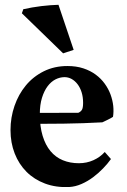

<svg xmlns="http://www.w3.org/2000/svg" viewBox="-20 -751 520 784"><path d="M75.2 -713.4Q91.8 -717.3 110.8 -720.5Q129.9 -723.6 148.9 -726.1Q168 -728.5 186 -729.7Q204.1 -731 218.8 -731.4L280.8 -547.4L237.8 -533.2L69.3 -696.8ZM129.4 -290 299.8 -290.5Q310.1 -294.9 314.7 -303Q319.3 -311 319.3 -331.1Q319.3 -355 313.2 -374.3Q307.1 -393.6 296.6 -407.2Q286.1 -420.9 272.5 -428.5Q258.8 -436 243.7 -436Q224.6 -436 206.5 -426.8Q188.5 -417.5 174.3 -398.7Q160.2 -379.9 151.4 -351.6Q142.6 -323.2 142.6 -285.2Q142.6 -233.9 154.1 -196.3Q165.5 -158.7 186.3 -133.8Q207 -108.9 236.6 -96.7Q266.1 -84.5 302.2 -84.5Q334 -84.5 361.6 -96.9Q389.2 -109.4 407.7 -130.4L433.1 -101.6Q419.9 -83 401.1 -63.5Q382.3 -43.9 360.1 -27.3Q337.9 -10.7 313 0.2Q288.1 11.2 262.2 12.7Q208 15.1 163.8 -1.5Q119.6 -18.1 88.4 -49.3Q57.1 -80.6 40 -124.3Q22.9 -168 22.9 -219.7Q22.9 -271.5 39.3 -318.8Q55.7 -366.2 85.7 -402.3Q115.7 -438.5 158.9 -460Q202.1 -481.4 255.4 -481.4Q291.5 -481.4 320.3 -471.9Q349.1 -462.4 370.8 -446.3Q392.6 -430.2 407.7 -409.2Q422.9 -388.2 431.4 -365Q439.9 -341.8 442.4 -318.4Q444.8 -294.9 441.4 -273.9Q438 -271.5 432.1 -268.3Q426.3 -265.1 419.9 -262Q413.6 -258.8 407.7 -256.1Q401.9 -253.4 397.9 -251.5Q361.3 -249.5 319.8 -248Q278.3 -246.6 240.2 -246.1Q202.1 -245.6 171.9 -245.6Q141.6 -245.6 127.4 -245.6Z"/></svg>

Font: Varendra
Style: Regular
Weight: 700
Designer: Jacob Thomas
Foundry: Bangla Type Foundry
Version: Version 1.008